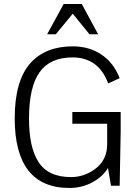

<svg xmlns="http://www.w3.org/2000/svg" viewBox="-20 -922 677 953"><path d="M296 -902H386L467 -752H424L341 -854L257 -752H214ZM574 -534 517 -508Q469 -637 340 -637Q228 -637 176 -563Q124 -489 124 -334Q124 -191 170 -120Q217 -43 333 -43Q397 -43 452 -83Q512 -128 512 -206V-308H339V-366H579V-270L574 0H531L516 -88Q489 -44 437.5 -16.5Q386 11 325 11Q53 11 53 -335Q53 -522 132 -610Q207 -692 341 -692Q422 -692 483 -651.5Q544 -611 574 -534Z"/></svg>

Font: Pavanam
Style: Regular
Weight: 400
Designer: Tharique Azeez
Foundry: Tharique Azeez
Version: Version 1.86; ttfautohint (v1.3) -l 8 -r 50 -G 200 -x 14 -D 